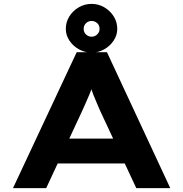

<svg xmlns="http://www.w3.org/2000/svg" viewBox="-20 -969 944 989"><path d="M47 0 375 -700H531L857 0H682L496 -398Q487 -420 477.5 -441Q468 -462 460.5 -482Q453 -502 446 -522.5Q439 -543 433 -563L469 -564Q462 -542 455 -521Q448 -500 439.5 -480Q431 -460 422 -439.5Q413 -419 403 -397L218 0ZM200 -127 255 -255H647L678 -127ZM452 -698Q417 -698 386.5 -715Q356 -732 337.5 -760Q319 -788 319 -820Q319 -856 337.5 -885Q356 -914 386 -931.5Q416 -949 452 -949Q487 -949 517 -931.5Q547 -914 565.5 -885Q584 -856 584 -820Q584 -788 565.5 -760Q547 -732 517 -715Q487 -698 452 -698ZM452 -780Q469 -780 481 -792Q493 -804 493 -820Q493 -839 480.5 -850Q468 -861 452 -861Q435 -861 423 -849.5Q411 -838 411 -820Q411 -803 423 -791.5Q435 -780 452 -780Z"/></svg>

Font: Lexend Peta
Style: Bold
Weight: 700
Designer: Bonnie Shaver-Troup, Thomas Jockin
Foundry: Lexend
Version: Version 1.007